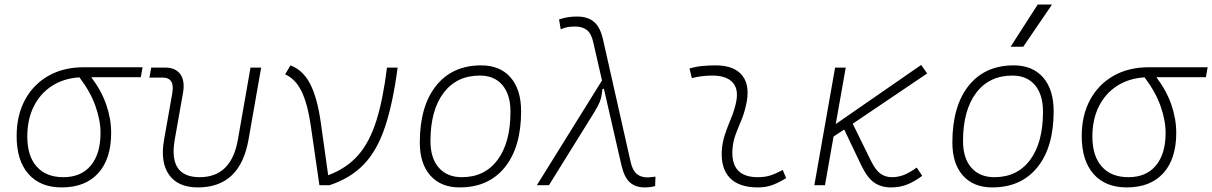

<svg xmlns="http://www.w3.org/2000/svg" viewBox="-20 -815 5335 845"><path d="M251.5 9.8Q157.2 9.8 105.2 -49.3Q53.2 -108.4 53.2 -215.8Q53.2 -307.1 89.8 -375.2Q126.5 -443.4 192.9 -481.2Q259.3 -519 348.1 -519H607.4L599.6 -475.1H381.8Q426.3 -416 447.8 -354Q469.2 -292 469.2 -230.5Q469.2 -115.7 412.4 -53Q355.5 9.8 251.5 9.8ZM329.6 -474.6Q260.3 -470.2 208.5 -436.8Q156.7 -403.3 128.4 -346.2Q100.1 -289.1 100.1 -213.9Q100.1 -128.4 141.6 -81.8Q183.1 -35.2 258.8 -35.2Q336.9 -35.2 379.6 -86.4Q422.4 -137.7 422.4 -230.5Q422.4 -285.6 399.9 -348.9Q377.4 -412.1 329.6 -474.6Z M851.1 9.8Q763.2 9.8 723.9 -45.9Q684.6 -101.6 702.1 -200.2L738.3 -405.3Q750 -473.6 695.3 -473.6H637.7L645.5 -517.6H706.1Q752.9 -517.6 773.9 -488Q794.9 -458.5 785.2 -405.3L749 -200.2Q720.2 -35.2 858.9 -35.2Q998 -35.2 1026.9 -200.2L1082.5 -517.6H1129.4L1073.7 -200.2Q1036.6 9.8 851.1 9.8Z M1385.7 0 1347.7 -262.2Q1334 -358.4 1306.9 -413.3Q1279.8 -468.3 1234.9 -487.8L1258.3 -527.3Q1314 -506.3 1345.2 -445.3Q1376.5 -384.3 1391.6 -276.9L1424.3 -43.9Q1504.9 -73.7 1555.7 -131.3Q1606.4 -189 1636.2 -283.4Q1666 -377.9 1683.1 -517.6H1730Q1709 -359.4 1674.3 -255.9Q1639.6 -152.3 1581.3 -91.6Q1522.9 -30.8 1430.7 0Z M2002.9 9.8Q1920.4 9.8 1874 -42.5Q1827.6 -94.7 1827.6 -187.5Q1827.6 -347.7 1899.2 -437.5Q1970.7 -527.3 2097.7 -527.3Q2180.7 -527.3 2227.1 -474.1Q2273.4 -420.9 2273.4 -325.2Q2273.4 -167.5 2201.9 -78.9Q2130.4 9.8 2002.9 9.8ZM2012.7 -35.2Q2113.3 -35.2 2169.9 -111.3Q2226.6 -187.5 2226.6 -323.7Q2226.6 -398.4 2191.2 -440.4Q2155.8 -482.4 2091.8 -482.4Q1989.7 -482.4 1932.1 -406Q1874.5 -329.6 1874.5 -193.8Q1874.5 -119.1 1911.1 -77.1Q1947.8 -35.2 2012.7 -35.2Z M2817.4 9.8Q2776.4 9.8 2751.7 -12.7Q2727.1 -35.2 2714.8 -88.4L2637.7 -424.8L2630.9 -422.4Q2628.9 -391.1 2620.6 -369.6Q2612.3 -348.1 2595.2 -320.8L2396 0H2342.8L2629.4 -460.9L2590.8 -629.9Q2582.5 -667.5 2562.7 -682.9Q2543 -698.2 2512.7 -698.2Q2490.7 -698.2 2478 -695.8Q2465.3 -693.4 2447.8 -686L2440.4 -729.5Q2461.9 -736.8 2480.5 -739.5Q2499 -742.2 2520.5 -742.2Q2566.4 -742.2 2594.2 -718.8Q2622.1 -695.3 2634.3 -639.6L2755.4 -102.5Q2763.7 -65.4 2782 -49.8Q2800.3 -34.2 2830.1 -34.2Q2837.4 -34.2 2864.7 -37.6L2863.3 3.9Q2842.3 9.8 2817.4 9.8Z M3424.8 -66.9 3439.9 -31.2Q3413.1 -14.2 3383.5 -2.2Q3354 9.8 3315.4 9.8Q3232.9 9.8 3192.4 -31.7Q3151.9 -73.2 3156.7 -153.3Q3159.2 -189.9 3170.9 -224.4Q3182.6 -258.8 3196.3 -291.5Q3210 -324.2 3217.3 -355Q3233.4 -417.5 3206.3 -450Q3179.2 -482.4 3114.3 -482.4Q3067.9 -482.4 3024.9 -471.2L3014.6 -513.7Q3043.5 -522 3072.3 -524.7Q3101.1 -527.3 3129.9 -527.3Q3212.9 -527.3 3248.3 -480.7Q3283.7 -434.1 3261.7 -345.2Q3253.4 -310.5 3240.5 -280.5Q3227.5 -250.5 3216.8 -221.2Q3206.1 -191.9 3203.6 -157.7Q3195.3 -35.2 3314.9 -35.2Q3345.7 -35.2 3369.1 -42.5Q3392.6 -49.8 3424.8 -66.9Z M3564 0 3655.3 -517.6H3702.1L3658.2 -269L4034.2 -529.3L4060.5 -491.7L3732.9 -270.5L3813.5 -106.4Q3833.5 -65.9 3855.2 -50.5Q3877 -35.2 3905.3 -35.2Q3933.1 -35.2 3958.3 -45.2Q3983.4 -55.2 4014.6 -77.6L4038.6 -41Q4002 -14.2 3970.5 -2.2Q3939 9.8 3900.9 9.8Q3858.4 9.8 3827.9 -11Q3797.4 -31.7 3770.5 -87.4L3695.3 -245.1L3648.4 -213.9L3610.8 0Z M4346.7 9.8Q4264.2 9.8 4217.8 -42.5Q4171.4 -94.7 4171.4 -187.5Q4171.4 -347.7 4242.9 -437.5Q4314.5 -527.3 4441.4 -527.3Q4524.4 -527.3 4570.8 -474.1Q4617.2 -420.9 4617.2 -325.2Q4617.2 -167.5 4545.7 -78.9Q4474.1 9.8 4346.7 9.8ZM4356.4 -35.2Q4457 -35.2 4513.7 -111.3Q4570.3 -187.5 4570.3 -323.7Q4570.3 -398.4 4534.9 -440.4Q4499.5 -482.4 4435.5 -482.4Q4333.5 -482.4 4275.9 -406Q4218.3 -329.6 4218.3 -193.8Q4218.3 -119.1 4254.9 -77.1Q4291.5 -35.2 4356.4 -35.2ZM4427.7 -609.4 4546.9 -794.9H4609.9L4483.4 -609.4Z M4939 9.8Q4844.7 9.8 4792.7 -49.3Q4740.7 -108.4 4740.7 -215.8Q4740.7 -307.1 4777.3 -375.2Q4814 -443.4 4880.4 -481.2Q4946.8 -519 5035.6 -519H5294.9L5287.1 -475.1H5069.3Q5113.8 -416 5135.3 -354Q5156.7 -292 5156.7 -230.5Q5156.7 -115.7 5099.9 -53Q5043 9.8 4939 9.8ZM5017.1 -474.6Q4947.8 -470.2 4896 -436.8Q4844.2 -403.3 4815.9 -346.2Q4787.6 -289.1 4787.6 -213.9Q4787.6 -128.4 4829.1 -81.8Q4870.6 -35.2 4946.3 -35.2Q5024.4 -35.2 5067.1 -86.4Q5109.9 -137.7 5109.9 -230.5Q5109.9 -285.6 5087.4 -348.9Q5064.9 -412.1 5017.1 -474.6Z"/></svg>

Font: Cascadia Mono ExtraLight
Style: Italic
Weight: 200
Italic angle: -10°
Monospace: yes
Designer: Aaron Bell
Foundry: Saja Typeworks
Version: Version 2404.023; ttfautohint (v1.8.4)